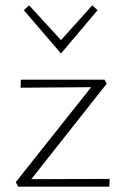

<svg xmlns="http://www.w3.org/2000/svg" viewBox="-20 -698 463 718"><path d="M208 -498 69 -660 89 -678 208 -548 325 -678 345 -660ZM390 -29 389 0H48L39 -17L321 -372L57 -370L58 -400H371L379 -385L97 -28Z"/></svg>

Font: Ysabeau Infant Light
Style: Regular
Weight: 300
Designer: Christian Thalmann (Catharsis Fonts)
Version: Version 0.003